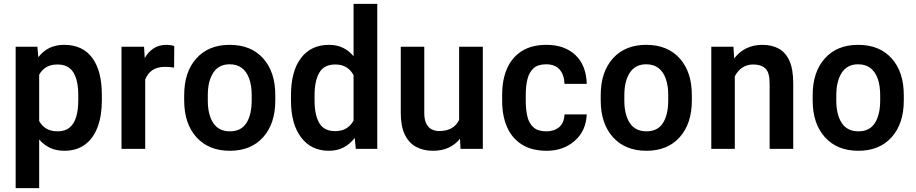

<svg xmlns="http://www.w3.org/2000/svg" viewBox="-20 -770 4736 993"><path d="M311.5 -538.1Q407.2 -538.1 457 -470.9Q506.8 -403.8 506.8 -278.3V-251Q506.8 -170.9 484.6 -112.3Q462.4 -53.7 419.2 -22Q376 9.8 313 9.8Q270.5 9.8 238.3 -5.6Q206.1 -21 182.6 -48.8V203.1H61V-528.3H173.3L178.2 -474.1Q201.7 -504.9 234.6 -521.5Q267.6 -538.1 311.5 -538.1ZM384.8 -251V-278.3Q384.8 -354 359.6 -395.3Q334.5 -436.5 276.9 -436.5Q242.7 -436.5 219.2 -422.4Q195.8 -408.2 182.6 -383.3V-144Q195.8 -119.6 219.2 -105.2Q242.7 -90.8 278.3 -90.8Q316.4 -90.8 339.8 -110.1Q363.3 -129.4 374 -165.5Q384.8 -201.7 384.8 -251Z M840.8 -538.1Q850.6 -538.1 862.5 -536.4Q874.5 -534.7 881.3 -531.7L880.4 -420.4Q856.4 -424.3 833.5 -424.3Q793.5 -424.3 768.3 -407.2Q743.2 -390.1 731 -358.9V0H608.4V-528.3H725.1L728.5 -469.7Q747.1 -502.4 775.1 -520.3Q803.2 -538.1 840.8 -538.1Z M932.6 -278.3Q932.6 -397.9 995.6 -468Q1058.6 -538.1 1167.5 -538.1Q1278.3 -538.1 1341.1 -468Q1403.8 -397.9 1403.8 -278.3V-250Q1403.8 -130.9 1341.1 -60.5Q1278.3 9.8 1168.9 9.8Q1059.1 9.8 995.8 -60.5Q932.6 -130.9 932.6 -250ZM1054.7 -250Q1054.7 -176.8 1083 -133.8Q1111.3 -90.8 1168.9 -90.8Q1227.1 -90.8 1254.4 -133.8Q1281.7 -176.8 1281.7 -250V-278.3Q1281.7 -326.2 1269.3 -362.1Q1256.8 -397.9 1231.7 -417.7Q1206.5 -437.5 1167.5 -437.5Q1111.3 -437.5 1083 -393.8Q1054.7 -350.1 1054.7 -278.3Z M1808.6 -750H1931.2V0H1820.3L1814.5 -56.6Q1790.5 -25.4 1757.6 -7.8Q1724.6 9.8 1681.2 9.8Q1589.4 9.8 1537.1 -59.6Q1484.9 -128.9 1484.9 -249.5V-276.9Q1484.9 -402.3 1536.9 -470.2Q1588.9 -538.1 1681.6 -538.1Q1722.2 -538.1 1753.9 -522.7Q1785.6 -507.3 1808.6 -479ZM1713.4 -91.8Q1748 -91.8 1771.5 -106.4Q1794.9 -121.1 1808.6 -146.5V-381.3Q1794.9 -407.2 1771.5 -421.9Q1748 -436.5 1713.9 -436.5Q1656.2 -436.5 1631.6 -394.5Q1606.9 -352.5 1606.9 -276.9V-249.5Q1606.9 -175.3 1631.3 -133.5Q1655.8 -91.8 1713.4 -91.8Z M2354.5 -528.3H2477.1V0H2361.8L2358.9 -52.2Q2335.4 -22.9 2300.8 -6.6Q2266.1 9.8 2219.2 9.8Q2169.9 9.8 2132.3 -10.3Q2094.7 -30.3 2073.7 -73.7Q2052.7 -117.2 2052.7 -187V-528.3H2174.3V-186Q2174.3 -150.9 2184.8 -130.4Q2195.3 -109.9 2212.6 -101.1Q2230 -92.3 2250.5 -92.3Q2291.5 -92.3 2316.7 -107.7Q2341.8 -123 2354.5 -149.9Z M2899.4 -178.2H3014.6Q3010.7 -92.3 2951.9 -41.3Q2893.1 9.8 2808.1 9.8Q2730.5 9.8 2679.2 -22.5Q2627.9 -54.7 2602.5 -112.8Q2577.1 -170.9 2577.1 -247.6V-280.8Q2577.1 -357.9 2602.5 -415.8Q2627.9 -473.6 2679 -505.9Q2730 -538.1 2806.6 -538.1Q2899.4 -538.1 2955.6 -485.6Q3011.7 -433.1 3014.6 -336.4H2899.4Q2897.9 -383.8 2874 -410.6Q2850.1 -437.5 2804.7 -437.5Q2762.2 -437.5 2739.5 -417Q2716.8 -396.5 2708 -361.1Q2699.2 -325.7 2699.2 -280.8V-247.6Q2699.2 -202.1 2707.8 -166.7Q2716.3 -131.3 2739.3 -111.1Q2762.2 -90.8 2805.7 -90.8Q2846.2 -90.8 2871.8 -112.3Q2897.5 -133.8 2899.4 -178.2Z M3086.9 -278.3Q3086.9 -397.9 3149.9 -468Q3212.9 -538.1 3321.8 -538.1Q3432.6 -538.1 3495.4 -468Q3558.1 -397.9 3558.1 -278.3V-250Q3558.1 -130.9 3495.4 -60.5Q3432.6 9.8 3323.2 9.8Q3213.4 9.8 3150.1 -60.5Q3086.9 -130.9 3086.9 -250ZM3209 -250Q3209 -176.8 3237.3 -133.8Q3265.6 -90.8 3323.2 -90.8Q3381.3 -90.8 3408.7 -133.8Q3436 -176.8 3436 -250V-278.3Q3436 -326.2 3423.6 -362.1Q3411.1 -397.9 3386 -417.7Q3360.8 -437.5 3321.8 -437.5Q3265.6 -437.5 3237.3 -393.8Q3209 -350.1 3209 -278.3Z M3922.9 -538.1Q3971.2 -538.1 4007.1 -518.8Q4043 -499.5 4062.7 -455.8Q4082.5 -412.1 4082.5 -338.9V0H3960.4V-339.8Q3960.4 -395 3938.5 -415.8Q3916.5 -436.5 3875.5 -436.5Q3842.8 -436.5 3818.6 -419.9Q3794.4 -403.3 3780.3 -375V0H3658.7V-528.3H3773.4L3776.9 -467.8Q3832 -538.1 3922.9 -538.1Z M4183.1 -278.3Q4183.1 -397.9 4246.1 -468Q4309.1 -538.1 4418 -538.1Q4528.8 -538.1 4591.6 -468Q4654.3 -397.9 4654.3 -278.3V-250Q4654.3 -130.9 4591.6 -60.5Q4528.8 9.8 4419.4 9.8Q4309.6 9.8 4246.3 -60.5Q4183.1 -130.9 4183.1 -250ZM4305.2 -250Q4305.2 -176.8 4333.5 -133.8Q4361.8 -90.8 4419.4 -90.8Q4477.5 -90.8 4504.9 -133.8Q4532.2 -176.8 4532.2 -250V-278.3Q4532.2 -326.2 4519.8 -362.1Q4507.3 -397.9 4482.2 -417.7Q4457 -437.5 4418 -437.5Q4361.8 -437.5 4333.5 -393.8Q4305.2 -350.1 4305.2 -278.3Z"/></svg>

Font: Robert Sans
Style: Bold
Weight: 700
Designer: Christian Robertson (extended by Adam Twardoch)
Foundry: Google
Version: Version 12.135;April 2, 2019;FontCreator 11.5.0.2425 64-bit;